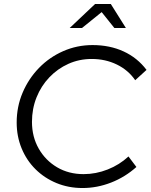

<svg xmlns="http://www.w3.org/2000/svg" viewBox="-20 -936 758 967"><path d="M396 11Q325 11 264.5 -14Q204 -39 159 -83.5Q114 -128 89 -188.5Q64 -249 64 -319Q64 -399 94 -469.5Q124 -540 176.5 -594Q229 -648 298.5 -678.5Q368 -709 446 -709Q533 -709 602.5 -677Q672 -645 718 -584L661 -532Q626 -583 568.5 -611Q511 -639 442 -639Q379 -639 324.5 -614.5Q270 -590 228.5 -546.5Q187 -503 164 -445.5Q141 -388 141 -322Q141 -247 175 -187.5Q209 -128 267.5 -93.5Q326 -59 401 -59Q463 -59 522.5 -82.5Q582 -106 627 -148L667 -95Q610 -44 539.5 -16.5Q469 11 396 11ZM331 -795 459 -916H538L614 -795H556L492 -875L393 -795Z"/></svg>

Font: Red Hat Display
Style: Italic
Weight: 300
Italic angle: -12°
Designer: Pentagram, MCKL
Foundry: Pentagram, MCKL
Version: Version 1.023